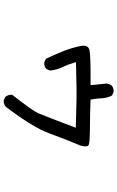

<svg xmlns="http://www.w3.org/2000/svg" viewBox="182 -781 636 1040"><g transform="rotate(90 500.0 -261.0)"><path d="M524.4 37.1 504.9 28.3Q492.2 12.7 493.2 -8.8Q579.1 -118.2 592.8 -148.9Q606.4 -179.7 671.9 -353.5Q607.4 -354.5 543.9 -356.9Q480.5 -359.4 316.4 -354.5Q328.1 -313.5 343.3 -282.2Q358.4 -251 362.3 -213.9L353.5 -194.3Q340.8 -181.6 319.3 -182.6L298.8 -191.4Q277.3 -235.4 258.8 -281.2Q240.2 -327.1 229.5 -377Q220.7 -420.9 251.5 -427.7Q282.2 -434.6 441.4 -433.6L432.6 -518.6Q433.6 -534.2 442.4 -546.9Q456.1 -559.6 477.5 -558.6L497.1 -549.8Q510.7 -525.4 512.2 -494.1Q513.7 -462.9 519.5 -433.6Q580.1 -430.7 665.5 -430.2Q751 -429.7 764.6 -423.8Q778.3 -418 769.5 -381.8Q733.4 -295.9 702.1 -209.5Q670.9 -123 558.6 25.4Q545.9 37.1 524.4 37.1Z"/></g></svg>

Font: JasonHandwriting2
Style: Regular
Weight: 400
Version: Version 1.05.10